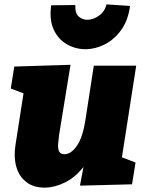

<svg xmlns="http://www.w3.org/2000/svg" viewBox="-20 -839 666 874"><path d="M182 15Q132 15 99.5 -10.5Q67 -36 54.5 -79Q42 -122 50 -176L87 -414L29 -436L45 -536L301 -544L249 -225Q246 -203 244.5 -183Q243 -163 249 -150Q255 -137 273 -137Q304 -137 330.5 -176Q357 -215 369 -294L407 -540H600L535 -123L597 -99L581 0L344 6L360 -79Q322 -31 275 -8Q228 15 182 15ZM369 -615Q323 -615 283.5 -638Q244 -661 224 -705.5Q204 -750 213 -815L323 -816Q321 -779 338 -764Q355 -749 377 -749Q405 -749 431 -768Q457 -787 465 -819L572 -812Q563 -745 531 -701.5Q499 -658 456 -636.5Q413 -615 369 -615Z"/></svg>

Font: Bitter Black
Style: Italic
Weight: 900
Italic angle: -9°
Designer: Sol Matas, and Bitter project Authors
Foundry: Sol Matas
Version: Version 2.001